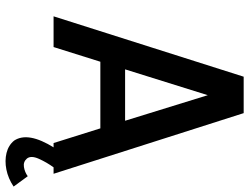

<svg xmlns="http://www.w3.org/2000/svg" viewBox="-125 -615 916 706"><g transform="rotate(90 333.0 -262.0)"><path d="M40 -1 262 -700H396L619 -1H506L452 -173H207L153 -1ZM330 -568 235 -264H424ZM666 146Q636 166 603.5 172.5Q571 179 542.5 172Q514 165 497 144Q463 93 523 -3L596 -2Q577 24 564 53Q551 82 563 97Q575 111 594 108Q613 105 628 94Z"/></g></svg>

Font: Kulim Park SemiBold
Style: Regular
Weight: 600
Designer: Noponies / Dale Sattler
Foundry: Noponies
Version: Version 1.000; ttfautohint (v1.8.3)